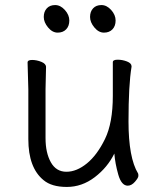

<svg xmlns="http://www.w3.org/2000/svg" viewBox="-20 -721 630 759"><path d="M162 -456 160 -368V-175Q160 -117 181 -79.5Q202 -42 242.5 -42Q283 -42 323.5 -75Q364 -108 395 -171.5Q426 -235 426 -342V-475Q426 -485 445 -485Q464 -485 482 -478Q500 -471 500 -459V-457Q488 -385 488 -241Q488 -97 526 -35Q527 -33 527 -25.5Q527 -18 513.5 -2.5Q500 13 485 13Q460 13 447.5 -31Q435 -75 432 -114Q405 -59 354.5 -20.5Q304 18 244 18Q184 18 152 -9Q92 -58 92 -171V-368L89 -474Q89 -484 107 -484Q125 -484 143.5 -476.5Q162 -469 162 -456ZM254 -640Q254 -618 241.5 -605Q229 -592 208 -592Q187 -592 170 -612.5Q153 -633 153 -654Q153 -675 165 -688Q177 -701 198 -701Q219 -701 236.5 -681.5Q254 -662 254 -640ZM437 -640Q437 -618 424.5 -605Q412 -592 391 -592Q370 -592 353 -612.5Q336 -633 336 -654Q336 -675 348 -688Q360 -701 381 -701Q402 -701 419.5 -681.5Q437 -662 437 -640Z"/></svg>

Font: LXGW WenKai
Style: Regular
Weight: 400
Designer: LXGW / Fontworks Inc.
Foundry: LXGW / Fontworks Inc.
Version: Version 1.520; June 14, 2025